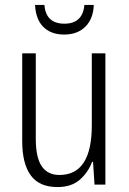

<svg xmlns="http://www.w3.org/2000/svg" viewBox="-20 -748 521 778"><path d="M407 -532V0H363L357 -92H353Q337 -49 303 -19.5Q269 10 213 10Q139 10 104.5 -37.5Q70 -85 70 -176V-532H125V-186Q125 -110 149 -74.5Q173 -39 221 -39Q352 -39 352 -240V-532ZM360 -728Q358 -672 326 -640Q294 -608 240 -608Q187 -608 156 -638.5Q125 -669 122 -728H160Q166 -652 241 -652Q315 -652 322 -728Z"/></svg>

Font: Noto Sans Devanagari UI Condensed Light
Style: Regular
Weight: 300
Width: 3
Designer: Jelle Bosma - Monotype Design Team
Foundry: Monotype Imaging Inc.
Version: Version 2.004; ttfautohint (v1.8.4.7-5d5b)